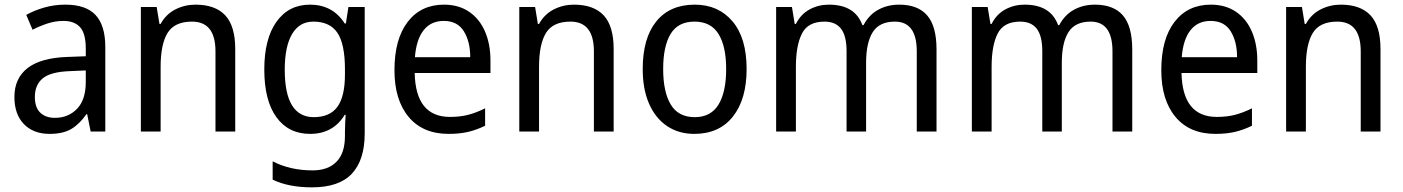

<svg xmlns="http://www.w3.org/2000/svg" viewBox="-20 -566 6034 826"><path d="M261 -546Q350 -546 391.5 -501Q433 -456 433 -364V0H370L355 -75H352Q322 -32 286.5 -11Q251 10 193 10Q124 10 83 -32Q42 -74 42 -149Q42 -229 98.5 -273Q155 -317 269 -321L349 -324V-357Q349 -422 324.5 -449Q300 -476 253 -476Q218 -476 184.5 -465Q151 -454 120 -438L93 -502Q127 -521 170 -533.5Q213 -546 261 -546ZM281 -260Q198 -257 164 -229Q130 -201 130 -149Q130 -103 153.5 -81Q177 -59 216 -59Q274 -59 311.5 -98Q349 -137 349 -213V-263Z M821 -546Q906 -546 949 -500Q992 -454 992 -355V0H907V-345Q907 -473 806 -473Q731 -473 701 -424.5Q671 -376 671 -278V0H586V-536H654L666 -463H671Q694 -505 734.5 -525.5Q775 -546 821 -546Z M1314 -546Q1361 -546 1398.5 -526.5Q1436 -507 1463 -465H1468L1479 -536H1549V8Q1549 122 1494 181Q1439 240 1322 240Q1222 240 1153 207V128Q1228 167 1325 167Q1391 167 1427.5 130Q1464 93 1464 19V0Q1464 -14 1465 -36Q1466 -58 1467 -72H1463Q1413 10 1314 10Q1221 10 1169 -62Q1117 -134 1117 -267Q1117 -399 1169.5 -472.5Q1222 -546 1314 -546ZM1328 -473Q1268 -473 1236.5 -419.5Q1205 -366 1205 -266Q1205 -62 1330 -62Q1399 -62 1431.5 -106.5Q1464 -151 1464 -246V-268Q1464 -377 1431.5 -425Q1399 -473 1328 -473Z M1890 -546Q1953 -546 1998 -515.5Q2043 -485 2066.5 -430.5Q2090 -376 2090 -306V-252H1764Q1768 -63 1916 -63Q1959 -63 1994 -72Q2029 -81 2067 -100V-25Q2030 -7 1993.5 1.5Q1957 10 1910 10Q1799 10 1738 -63Q1677 -136 1677 -264Q1677 -398 1734 -472Q1791 -546 1890 -546ZM1889 -476Q1834 -476 1802.5 -436Q1771 -396 1765 -320H2003Q2003 -387 1975.5 -431.5Q1948 -476 1889 -476Z M2449 -546Q2534 -546 2577 -500Q2620 -454 2620 -355V0H2535V-345Q2535 -473 2434 -473Q2359 -473 2329 -424.5Q2299 -376 2299 -278V0H2214V-536H2282L2294 -463H2299Q2322 -505 2362.5 -525.5Q2403 -546 2449 -546Z M3192 -269Q3192 -139 3133 -64.5Q3074 10 2967 10Q2900 10 2850 -23.5Q2800 -57 2772.5 -119.5Q2745 -182 2745 -269Q2745 -402 2803.5 -474Q2862 -546 2969 -546Q3070 -546 3131 -474.5Q3192 -403 3192 -269ZM2833 -269Q2833 -171 2865.5 -116.5Q2898 -62 2969 -62Q3038 -62 3071 -116Q3104 -170 3104 -269Q3104 -367 3071 -420Q3038 -473 2968 -473Q2897 -473 2865 -420Q2833 -367 2833 -269Z M3848 -546Q3929 -546 3969 -499.5Q4009 -453 4009 -353V0H3924V-345Q3924 -473 3830 -473Q3763 -473 3734.5 -427.5Q3706 -382 3706 -296V0H3622V-346Q3622 -411 3598.5 -442Q3575 -473 3527 -473Q3456 -473 3430 -421.5Q3404 -370 3404 -279V0H3319V-536H3387L3399 -463H3404Q3425 -505 3463 -525.5Q3501 -546 3546 -546Q3658 -546 3690 -458H3695Q3719 -503 3759 -524.5Q3799 -546 3848 -546Z M4690 -546Q4771 -546 4811 -499.5Q4851 -453 4851 -353V0H4766V-345Q4766 -473 4672 -473Q4605 -473 4576.5 -427.5Q4548 -382 4548 -296V0H4464V-346Q4464 -411 4440.5 -442Q4417 -473 4369 -473Q4298 -473 4272 -421.5Q4246 -370 4246 -279V0H4161V-536H4229L4241 -463H4246Q4267 -505 4305 -525.5Q4343 -546 4388 -546Q4500 -546 4532 -458H4537Q4561 -503 4601 -524.5Q4641 -546 4690 -546Z M5189 -546Q5252 -546 5297 -515.5Q5342 -485 5365.5 -430.5Q5389 -376 5389 -306V-252H5063Q5067 -63 5215 -63Q5258 -63 5293 -72Q5328 -81 5366 -100V-25Q5329 -7 5292.5 1.5Q5256 10 5209 10Q5098 10 5037 -63Q4976 -136 4976 -264Q4976 -398 5033 -472Q5090 -546 5189 -546ZM5188 -476Q5133 -476 5101.5 -436Q5070 -396 5064 -320H5302Q5302 -387 5274.5 -431.5Q5247 -476 5188 -476Z M5748 -546Q5833 -546 5876 -500Q5919 -454 5919 -355V0H5834V-345Q5834 -473 5733 -473Q5658 -473 5628 -424.5Q5598 -376 5598 -278V0H5513V-536H5581L5593 -463H5598Q5621 -505 5661.5 -525.5Q5702 -546 5748 -546Z"/></svg>

Font: Noto Sans Gujarati SemiCondensed
Style: Regular
Weight: 400
Width: 4
Designer: Jelle Bosma - Monotype Design Team, Universal Thirst
Foundry: Monotype Imaging Inc.
Version: Version 2.106; ttfautohint (v1.8.4.7-5d5b)